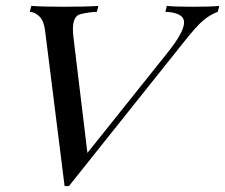

<svg xmlns="http://www.w3.org/2000/svg" viewBox="-20 -628 766 653"><path d="M314.5 -607.9 309.6 -587.9Q278.8 -586.4 253.4 -579.8Q228 -573.2 228 -528.8Q228 -518.1 229.5 -503.9L277.3 -107.9L549.3 -448.2Q606 -518.6 606 -551.8Q606 -585 542.5 -587.9L547.4 -607.9Q576.2 -605 637.2 -605Q698.2 -605 725.6 -607.9L720.7 -587.9Q690.9 -576.2 668.5 -556.2Q646 -536.1 609.4 -490.2L214.4 4.9H199.7L133.3 -523.9Q129.4 -556.6 114.3 -571.8Q99.1 -586.9 81.5 -587.9L86.4 -607.9Q125 -605 198.2 -605Q271.5 -605 314.5 -607.9Z"/></svg>

Font: PlayfairDisplaySC-Italic
Style: Italic
Weight: 400
Italic angle: -14°
Designer: Claus Eggers Sørensen
Foundry: Claus Eggers Sørensen
Version: Version 1.004;PS 001.004;hotconv 1.0.70;makeotf.lib2.5.58329